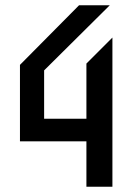

<svg xmlns="http://www.w3.org/2000/svg" viewBox="-20 -711 533 731"><path d="M408 0H309V-173H56V-464L281 -691H398L148 -443V-259H309V-469L408 -568Z"/></svg>

Font: Iceberg
Style: Regular
Weight: 400
Designer: Victor Kharyk
Foundry: Cyreal (www.cyreal.org)
Version: Version 1.002